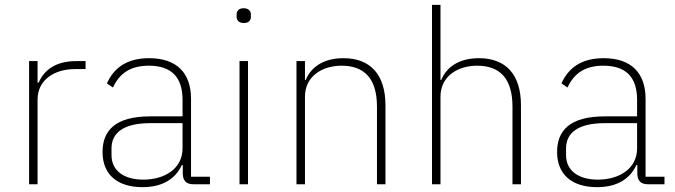

<svg xmlns="http://www.w3.org/2000/svg" viewBox="-20 -760 2783 792"><path d="M135 0V-349C135 -432 206 -475 289 -475H333V-508H295C204 -508 161 -467 139 -419H135V-508H100V0Z M846 0V-31H768V-352C768 -460 708 -520 595 -520C501 -520 449 -478 421 -416L446 -399C474 -460 521 -489 594 -489C685 -489 733 -444 733 -348V-280H600C454 -280 403 -220 403 -133C403 -41 463 12 568 12C656 12 706 -27 730 -79H734V-42C735 -15 748 0 777 0ZM571 -19C494 -19 440 -54 440 -120V-148C440 -211 488 -252 600 -252H733V-148C733 -64 659 -19 571 -19Z M986 -665C1007 -665 1015 -677 1015 -691V-700C1015 -714 1006 -726 985 -726C964 -726 956 -714 956 -700V-691C956 -677 965 -665 986 -665ZM968 0H1003V-508H968Z M1238 0V-361C1238 -447 1311 -489 1389 -489C1483 -489 1535 -436 1535 -320V0H1570V-326C1570 -452 1508 -520 1397 -520C1309 -520 1261 -479 1241 -430H1238V-508H1203V0Z M1762 0H1797V-361C1797 -447 1870 -489 1948 -489C2042 -489 2094 -436 2094 -320V0H2129V-326C2129 -452 2067 -520 1956 -520C1868 -520 1820 -479 1800 -430H1797V-740H1762Z M2721 0V-31H2643V-352C2643 -460 2583 -520 2470 -520C2376 -520 2324 -478 2296 -416L2321 -399C2349 -460 2396 -489 2469 -489C2560 -489 2608 -444 2608 -348V-280H2475C2329 -280 2278 -220 2278 -133C2278 -41 2338 12 2443 12C2531 12 2581 -27 2605 -79H2609V-42C2610 -15 2623 0 2652 0ZM2446 -19C2369 -19 2315 -54 2315 -120V-148C2315 -211 2363 -252 2475 -252H2608V-148C2608 -64 2534 -19 2446 -19Z"/></svg>

Font: IBM Plex Arabic ExtraLight
Style: Regular
Weight: 200
Designer: Mike Abbink, Paul van der Laan, Pieter van Rosmalen, Wael Morcos, Khajak Apelian
Foundry: Bold Monday
Version: Version 1.0